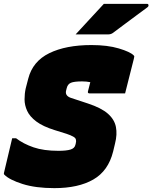

<svg xmlns="http://www.w3.org/2000/svg" viewBox="-42 -953 788 993"><path d="M431 -720Q514 -720 572.5 -702.5Q631 -685 649 -667Q653 -663 652.5 -660.5Q652 -658 650 -648Q639 -604 627.5 -559Q616 -514 605 -470H421Q410 -470 413 -481Q416 -493 419 -504.5Q422 -516 425 -528Q405 -532 383 -532Q342 -532 325 -525Q308 -518 303 -497L300 -485Q293 -458 324 -447L412 -418Q482 -395 516 -365Q550 -335 557.5 -296.5Q565 -258 553 -211L543 -169Q518 -69 440.5 -24.5Q363 20 239 20Q142 20 74.5 -1.5Q7 -23 -19 -49Q-22 -52 -22 -55Q-22 -58 -21 -61Q-11 -105 0 -149.5Q11 -194 21 -238H41Q79 -209 131.5 -191Q184 -173 260 -173Q301 -173 322.5 -179.5Q344 -186 348 -204L350 -212Q356 -235 340 -244.5Q324 -254 302 -261L241 -280Q180 -299 146 -324.5Q112 -350 98.5 -379.5Q85 -409 85 -439Q85 -469 91 -496L104 -546Q127 -636 213 -678Q299 -720 431 -720ZM495 -933H719Q725 -933 726 -926.5Q727 -920 720 -915Q687 -891 660.5 -871Q634 -851 606 -830.5Q578 -810 541 -782Q531 -775 516 -775H349Q386 -815 421.5 -853.5Q457 -892 495 -933Z"/></svg>

Font: Recursive Sn Lnr St XBk
Style: Italic
Weight: 1000
Italic angle: -15°
Version: Version 1.079;hotconv 1.0.112;makeotfexe 2.5.65598; ttfautoh